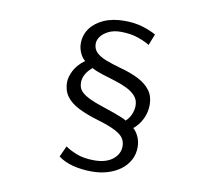

<svg xmlns="http://www.w3.org/2000/svg" viewBox="-89 -880 1177 1047"><g transform="rotate(10 500.0 -356.0)"><path d="M669.4 -669Q648.2 -683.2 606.2 -698.3Q564.1 -713.4 508.2 -713.4Q470.3 -713.4 442.5 -700.2Q414.7 -687 399.5 -667.2Q384.2 -647.3 384.2 -626.4Q384.2 -596.4 404.3 -577.2Q424.5 -558 459.4 -544.9Q494.4 -531.7 538.6 -519.3Q598.8 -503.4 642.2 -481Q685.6 -458.7 708.9 -426.6Q732.2 -394.6 732.2 -348.7Q732.2 -306.3 713.9 -269.2Q695.6 -232 666 -208.3Q681.4 -195.7 694.5 -169.1Q707.5 -142.5 707.5 -109Q707.5 -69.8 690.2 -37.8Q672.9 -5.7 642.2 17.1Q611.4 39.9 571 52.2Q530.7 64.4 484.2 64.4Q424.7 64.4 377.2 51.5Q329.6 38.6 297.3 14.2L325.2 -46.8Q345.7 -30.9 386.5 -14.4Q427.2 2.1 486.3 2.1Q551.7 2.1 588.6 -27.5Q625.6 -57 625.6 -99.9Q625.6 -126.1 612.2 -145.4Q598.7 -164.6 564.8 -181.8Q530.9 -199 468.8 -217.5Q402.7 -237.1 357.9 -259.9Q313.1 -282.7 289.9 -314.7Q266.8 -346.7 266.8 -392.1Q266.8 -421 285.1 -457Q303.4 -493 343.9 -522.7Q325.7 -537.1 314.5 -563.4Q303.4 -589.6 304 -614.1Q304 -660.3 330.2 -696.6Q356.4 -733 404.4 -754.4Q452.5 -775.8 518 -775.8Q576.1 -775.8 621.1 -761.6Q666.1 -747.4 693.9 -731.2ZM341.9 -403.8Q341.9 -389.5 346.5 -376.2Q351.1 -362.9 365.2 -349.6Q379.4 -336.4 406.2 -323.1Q433.1 -309.9 477.6 -295.4Q518.2 -282.1 545.9 -272.1Q573.5 -262 590.8 -254.8Q608.2 -247.7 617.7 -241.3Q636.6 -257.8 646.8 -282.1Q657.1 -306.5 657.1 -330.8Q657.1 -362.2 637.9 -383.6Q618.7 -404.9 587.6 -419.8Q556.5 -434.6 520.6 -445.6Q484.7 -456.6 450.4 -467.2Q416.1 -477.8 390.7 -491.9Q365.6 -471.1 353.7 -448.6Q341.9 -426.2 341.9 -403.8Z"/></g></svg>

Font: Noto Sans TC Thin
Style: Regular
Weight: 100
Designer: Ryoko NISHIZUKA 西塚涼子 (kana, bopomofo & ideographs); Paul D. Hunt (Latin, Greek & Cyrillic); Sandoll Communications 산돌커뮤니
Foundry: Adobe
Version: Version 2.004-H2;hotconv 1.0.118;makeotfexe 2.5.65603